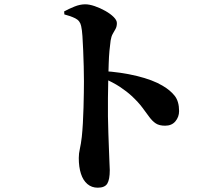

<svg xmlns="http://www.w3.org/2000/svg" viewBox="-20 -818 1040 892"><path d="M434 54Q406 54 386 37Q366 20 356 -11Q346 -42 346 -84Q346 -105 351 -126.5Q356 -148 360 -182Q363 -210 365 -245.5Q367 -281 368 -318Q369 -355 369.5 -387Q370 -419 370 -440Q370 -471 369 -509Q368 -547 366.5 -583.5Q365 -620 363 -650Q361 -680 357 -697Q352 -722 329.5 -733Q307 -744 279 -751L278 -765Q300 -777 326 -787.5Q352 -798 376 -798Q395 -798 420 -789.5Q445 -781 469 -767.5Q493 -754 508 -739Q523 -724 523 -711Q523 -695 517 -684Q511 -673 504 -661Q497 -649 494 -630Q491 -609 488.5 -582Q486 -555 485 -522.5Q484 -490 483 -453Q482 -407 481.5 -363Q481 -319 481.5 -277Q482 -235 483.5 -197.5Q485 -160 486 -129Q487 -89 488.5 -63.5Q490 -38 490 -28Q490 16 478.5 35Q467 54 434 54ZM747 -234Q720 -234 704 -244.5Q688 -255 674 -274Q660 -293 641.5 -318Q623 -343 592 -372Q568 -394 537 -414.5Q506 -435 458 -456V-488Q542 -483 616 -465Q690 -447 735 -420Q771 -399 791.5 -373Q812 -347 812 -302Q812 -275 795 -254.5Q778 -234 747 -234Z"/></svg>

Font: Noto Serif TC ExtraBold
Style: Regular
Weight: 800
Designer: Ryoko NISHIZUKA 西塚涼子 (kana & ideographs); Frank Grießhammer (Latin, Greek & Cyrillic); Wenlong ZHANG 张文龙 (bopomofo); San
Foundry: Adobe
Version: Version 2.002-H1;hotconv 1.1.0;makeotfexe 2.6.0